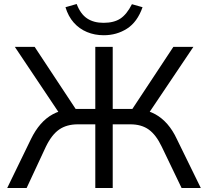

<svg xmlns="http://www.w3.org/2000/svg" viewBox="-20 -939 1039 959"><path d="M16 0 135 -245Q156 -288 183 -319Q210 -350 244 -368.5Q278 -387 318 -391L283 -363L54 -705H153L369 -378L346 -395H456V-705H543V-395H654L630 -378L846 -705H946L716 -363L682 -391Q722 -387 755.5 -368.5Q789 -350 816 -319Q843 -288 863 -245L983 0H887L788 -206Q760 -265 723.5 -291.5Q687 -318 631 -318H543V0H456V-318H369Q313 -318 275.5 -292Q238 -266 209 -206L113 0ZM498 -763Q453 -763 414.5 -779Q376 -795 348.5 -826Q321 -857 307 -903L363 -919Q382 -869 415 -847Q448 -825 497 -825Q549 -825 581 -846Q613 -867 639 -918L692 -903Q666 -829 614.5 -796Q563 -763 498 -763Z"/></svg>

Font: Nunito Sans 9pt
Style: Regular
Weight: 400
Version: Version 3.101;gftools[0.9.27]